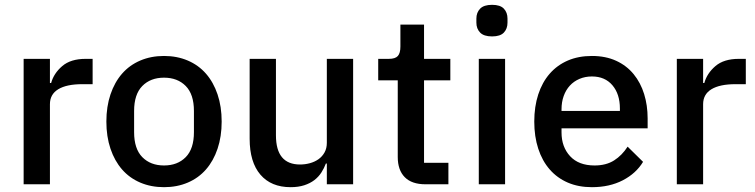

<svg xmlns="http://www.w3.org/2000/svg" viewBox="-20 -764 3131 796"><path d="M78 0V-520H187V-420H192Q203 -460 238 -490Q273 -520 335 -520H364V-415H321Q256 -415 221.5 -394Q187 -373 187 -332V0Z M660 12Q606 12 561.5 -7Q517 -26 486 -61.5Q455 -97 438 -147.5Q421 -198 421 -260Q421 -322 438 -372.5Q455 -423 486 -458.5Q517 -494 561.5 -513Q606 -532 660 -532Q714 -532 758.5 -513Q803 -494 834 -458.5Q865 -423 882 -372.5Q899 -322 899 -260Q899 -198 882 -147.5Q865 -97 834 -61.5Q803 -26 758.5 -7Q714 12 660 12ZM660 -78Q716 -78 750 -112.5Q784 -147 784 -216V-304Q784 -373 750 -407.5Q716 -442 660 -442Q604 -442 570 -407.5Q536 -373 536 -304V-216Q536 -147 570 -112.5Q604 -78 660 -78Z M1335 -86H1331Q1324 -67 1312.5 -49Q1301 -31 1283.5 -17.5Q1266 -4 1241.5 4Q1217 12 1185 12Q1104 12 1059.5 -40Q1015 -92 1015 -189V-520H1124V-203Q1124 -82 1224 -82Q1245 -82 1265 -87.5Q1285 -93 1300.5 -104Q1316 -115 1325.5 -132Q1335 -149 1335 -172V-520H1444V0H1335Z M1744 0Q1687 0 1658 -29.5Q1629 -59 1629 -113V-431H1548V-520H1592Q1619 -520 1629.5 -532Q1640 -544 1640 -571V-662H1738V-520H1847V-431H1738V-89H1839V0Z M2020 -613Q1986 -613 1970.5 -629Q1955 -645 1955 -670V-687Q1955 -712 1970.5 -728Q1986 -744 2020 -744Q2054 -744 2069 -728Q2084 -712 2084 -687V-670Q2084 -645 2069 -629Q2054 -613 2020 -613ZM1965 -520H2074V0H1965Z M2434 12Q2378 12 2334 -7Q2290 -26 2259 -61.5Q2228 -97 2211.5 -147.5Q2195 -198 2195 -260Q2195 -322 2211.5 -372.5Q2228 -423 2259 -458.5Q2290 -494 2334 -513Q2378 -532 2434 -532Q2491 -532 2534.5 -512Q2578 -492 2607 -456.5Q2636 -421 2650.5 -374Q2665 -327 2665 -273V-232H2308V-215Q2308 -155 2343.5 -116.5Q2379 -78 2445 -78Q2493 -78 2526 -99Q2559 -120 2582 -156L2646 -93Q2617 -45 2562 -16.5Q2507 12 2434 12ZM2434 -447Q2406 -447 2382.5 -437Q2359 -427 2342.5 -409Q2326 -391 2317 -366Q2308 -341 2308 -311V-304H2550V-314Q2550 -374 2519 -410.5Q2488 -447 2434 -447Z M2786 0V-520H2895V-420H2900Q2911 -460 2946 -490Q2981 -520 3043 -520H3072V-415H3029Q2964 -415 2929.5 -394Q2895 -373 2895 -332V0Z"/></svg>

Font: IBM Plex Sans Thai Medium
Style: Regular
Weight: 500
Designer: Mike Abbink, Paul van der Laan, Pieter van Rosmalen, Ben Mitchell, Mark Frömberg
Foundry: Bold Monday
Version: Version 1.1